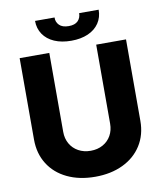

<svg xmlns="http://www.w3.org/2000/svg" viewBox="-96 -972 896 1059"><g transform="rotate(-10 351.5 -443.0)"><path d="M649.4 -707V-251Q649.4 -172.9 612.1 -113.8Q574.7 -54.7 507.3 -22.5Q439.9 9.8 351.6 9.8Q262.7 9.8 195.3 -22.5Q127.9 -54.7 90.8 -113.8Q53.7 -172.9 53.7 -251V-707H219.7V-264.6Q219.7 -227.5 236.3 -198.2Q252.9 -168.9 283 -152.3Q313 -135.7 351.6 -135.7Q390.1 -135.7 419.9 -152.3Q449.7 -168.9 466.1 -198.2Q482.4 -227.5 482.4 -264.6V-707ZM351.6 -752Q297.4 -752 257.1 -769.5Q216.8 -787.1 194.8 -819.6Q172.9 -852.1 172.9 -894.5H282.2Q281.2 -869.1 298.6 -851.6Q315.9 -834 351.6 -834Q386.2 -834 403.1 -851.1Q419.9 -868.2 419.9 -894.5H529.3Q529.3 -852.1 507.6 -819.6Q485.8 -787.1 445.6 -769.5Q405.3 -752 351.6 -752Z"/></g></svg>

Font: Pretendard ExtraBold
Style: Regular
Weight: 800
Designer: Base glyphs from Inter by Rasmus Andersson; Hangeul glyphs from Noto Sans CJK(Source Han Sans) by Jang Soo-young and Kan
Foundry: Kil Hyung-jin
Version: Version 1.309